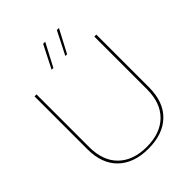

<svg xmlns="http://www.w3.org/2000/svg" viewBox="-250 -1025 1167 1167"><g transform="rotate(-45 333.5 -441.0)"><path d="M449 -893H467L389 -745H374ZM331 -893H349L271 -745H256ZM599 -704V-251Q599 -125 528.5 -57Q458 11 333 11Q209 11 138.5 -57Q68 -125 68 -251V-704H85V-251Q85 -133 151 -68.5Q217 -4 333 -4Q450 -4 516 -68.5Q582 -133 582 -251V-704Z"/></g></svg>

Font: Prodigy Sans Thin
Style: Regular
Weight: 100
Designer: Wei Huang
Foundry: Wei Huang
Version: Version 1.003; ttfautohint (v1.8.3)